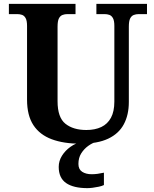

<svg xmlns="http://www.w3.org/2000/svg" viewBox="-20 -734 797 994"><path d="M397.1 10Q310.2 10 248.1 -13Q186 -36 153 -86Q120 -136 120 -218V-600Q120 -626.9 112.8 -639.9Q105.7 -652.9 94.2 -657Q82.7 -661 69 -661H26V-714H371V-661H329Q315.3 -661 303.5 -656.5Q291.7 -652 284.8 -638.4Q278 -624.9 278 -596V-210Q278 -126 318.5 -93.5Q359 -61 427 -61Q472 -61 504.5 -76.5Q537 -92 554.5 -124.5Q572 -157 572 -208V-600Q572 -626.9 564.8 -639.9Q557.7 -652.9 546.2 -657Q534.7 -661 521 -661H479V-714H741V-661H698Q684.3 -661 672.5 -656.5Q660.7 -652 653.8 -638.4Q647 -624.9 647 -596V-206Q647 -139.2 621 -90.6Q595 -42 540 -16Q485 10 397.1 10ZM433 240Q360 240 322 213.5Q284 187 284 130Q284 99 301 72Q318 45 345 26Q372 7 402 0H479Q458 6 436.5 21.5Q415 37 400.5 60Q386 83 386 115Q386 142.8 405.5 155.4Q425 168 455 168Q469 168 484.5 166Q500 164 518 160V224Q508 229 492 232.5Q476 236 460 238Q444 240 433 240Z"/></svg>

Font: Noto Serif Thai
Style: Regular
Weight: 400
Designer: Monotype Design Team
Foundry: Monotype Imaging Inc.
Version: Version 2.001